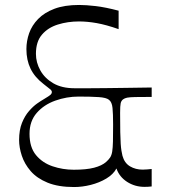

<svg xmlns="http://www.w3.org/2000/svg" viewBox="-20 -735 713 770"><path d="M588.3 12.7Q581.7 13.6 574.3 14Q566.9 14.4 559.4 14.4Q521 14.4 489.8 -5.6Q458.6 -25.7 447 -59.3Q434.4 -35.7 406.3 -18.9Q378.1 -2.1 343.9 6.5Q309.7 15.1 276.9 15.1Q213.9 15.1 170.9 -2.4Q128 -20 103.2 -48.6Q78.4 -77.3 67.5 -110.4Q56.6 -143.4 56.6 -173.4Q56.6 -213.6 68.1 -242.1Q79.6 -270.6 96.4 -289.7Q113.1 -308.9 129.2 -320.1Q145.3 -331.3 153.6 -335.9Q178.3 -350.6 183.1 -355.4Q188 -360.3 188 -365.3Q188 -371.1 183.1 -375.6Q178.3 -380.1 154.4 -398.3Q118.9 -425.6 102.4 -459.9Q85.9 -494.1 85.9 -538.3Q85.9 -570.4 96.9 -601.9Q108 -633.3 132.9 -658.9Q157.7 -684.4 198.2 -699.8Q238.7 -715.1 297.4 -715.1Q324.9 -715.1 363.9 -710.6Q402.9 -706 455.7 -692.1V-618.1Q405.9 -635.6 368 -642.3Q330.1 -649 296.9 -649Q251.6 -649 212 -636.6Q172.4 -624.3 148.3 -596.1Q124.1 -567.9 124.1 -519.1Q124.1 -484.4 141.7 -452.8Q159.3 -421.1 193.6 -401.1Q228 -381.1 278.9 -381.1Q308.7 -381.1 338.6 -381.1Q368.4 -381.1 403.7 -381.6Q439 -382.1 484 -382.6Q529 -383.1 588.3 -384.1V-346.3Q545 -346.3 522.2 -345.8Q499.4 -345.3 489.7 -343.3Q480 -341.3 473.4 -336.4Q466 -330.7 463.9 -320.6Q461.7 -310.6 461.7 -282.4Q461.7 -234.6 462.3 -204.9Q462.9 -175.1 464.1 -157.9Q465.3 -140.7 467.1 -130.4Q468.9 -120.1 471.1 -110.4Q479 -81.2 501.4 -67.9Q523.7 -54.7 551.9 -54.7Q561 -54.7 570.5 -55.6Q580 -56.4 588.3 -57.3ZM275.9 -54.3Q326.3 -54.3 357.4 -62.4Q388.6 -70.6 405.3 -85.3Q415.4 -94.2 421.5 -103.2Q427.6 -112.2 430 -127.3Q432.4 -142.4 433 -167.9Q433.6 -193.4 433.6 -235.3Q433.6 -278.9 431.2 -302.2Q428.9 -325.6 417.1 -334.7Q406.4 -343.6 375.8 -345.6Q345.1 -347.7 295.6 -347.7Q247.1 -347.7 201.6 -331.4Q156.1 -315.1 127.3 -282.1Q98.4 -249 98.4 -198.4Q98.4 -144.4 124.3 -113.1Q150.1 -81.9 190.9 -68.1Q231.7 -54.3 275.9 -54.3Z"/></svg>

Font: Ojuju ExtraLight
Style: Regular
Weight: 200
Designer: Chisaokwu Joboson, Mirko Velimirovic
Foundry: Udi Foundry
Version: Version 1.000